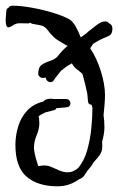

<svg xmlns="http://www.w3.org/2000/svg" viewBox="-47 -658 414 673"><path d="M154 -5Q86 -5 46.5 -38.5Q7 -72 7 -150Q7 -182 16.5 -214Q26 -246 48 -270Q70 -294 105 -302Q109 -308 117 -310Q125 -312 131 -312Q137 -312 139 -311H184Q192 -311 196 -306Q200 -301 200 -296Q200 -291 196.5 -286.5Q193 -282 185 -282Q181 -281 171.5 -280.5Q162 -280 151 -279Q149 -274 143 -272L112 -264Q108 -262 101 -258.5Q94 -255 88 -250L90 -242V-238Q90 -236 90.5 -233Q91 -230 91 -228Q91 -206 81.5 -184Q72 -162 72 -139Q72 -134 74.5 -121Q77 -108 81 -95.5Q85 -83 87 -76H88L96 -77Q115 -80 130 -74Q145 -68 160 -61Q175 -54 191 -54Q209 -54 227 -69Q248 -94 258.5 -131Q269 -168 273 -207.5Q277 -247 277 -281L274 -291Q261 -291 261 -307L259 -330Q255 -348 251 -365Q247 -382 242 -399Q232 -408 222 -415.5Q212 -423 205 -436Q198 -432 192 -428.5Q186 -425 180 -420L167 -410Q160 -401 153 -392.5Q146 -384 141 -376Q137 -370 130 -370Q124 -370 119 -374.5Q114 -379 114 -386Q111 -385 103 -385H101Q96 -385 91.5 -389.5Q87 -394 87 -399Q87 -422 99 -430.5Q111 -439 127 -444Q143 -449 154 -459Q162 -470 171 -479.5Q180 -489 190 -497Q186 -499 181.5 -501.5Q177 -504 171 -508Q152 -518 141 -528.5Q130 -539 118 -555Q108 -567 96 -569Q84 -571 70 -574Q67 -574 65 -575Q63 -576 61 -577L59 -578Q55 -576 52 -576Q36 -576 22.5 -576.5Q9 -577 -5 -567Q-13 -562 -17 -562Q-23 -562 -25 -569Q-27 -576 -27 -586Q-27 -596 -26 -605Q-25 -614 -25 -618Q-25 -628 -17 -631Q-13 -638 -3 -638Q25 -638 62 -631.5Q99 -625 134.5 -614.5Q170 -604 193 -592Q207 -585 217.5 -566.5Q228 -548 236 -527Q243 -532 249.5 -536.5Q256 -541 262 -547L271 -554Q278 -560 293.5 -571.5Q309 -583 322 -583Q330 -583 336 -576Q347 -571 347 -558Q347 -539 336.5 -533.5Q326 -528 313 -523Q304 -519 295.5 -514Q287 -509 279 -504Q277 -500 274.5 -496.5Q272 -493 269 -489Q292 -455 306.5 -408.5Q321 -362 321 -326Q321 -310 319.5 -291.5Q318 -273 316 -254Q319 -236 319 -211Q319 -191 311 -161Q312 -146 311 -136.5Q310 -127 304 -117Q298 -107 281 -89Q277 -81 271 -73.5Q265 -66 259 -59Q253 -49 247.5 -41.5Q242 -34 229 -29Q214 -18 195.5 -11.5Q177 -5 154 -5Z"/></svg>

Font: RU Serius
Style: Regular
Weight: 400
Designer: Robert E. Leuschke
Foundry: Robert E. Leuschke
Version: Version 1.011; ttfautohint (v1.8.3)